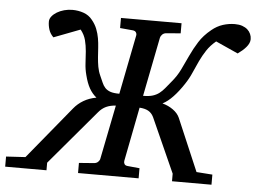

<svg xmlns="http://www.w3.org/2000/svg" viewBox="-93 -751 1089 814"><g transform="rotate(5 452.0 -343.5)"><path d="M946.8 -628.9Q946.8 -620.1 942.9 -611.6Q939 -603 932.1 -595Q925.3 -586.9 916.3 -579.1Q907.2 -571.3 897 -564L801.8 -606.9Q777.8 -586.9 762.9 -564.2Q748 -541.5 736.3 -516.8Q724.6 -492.2 713.6 -466.6Q702.6 -440.9 686 -416Q664.1 -382.8 642.3 -359.9Q620.6 -336.9 598.1 -325.2Q623.5 -318.4 643.6 -304Q663.6 -289.6 671.9 -271L767.1 -47.9L835 -43V0H667V-32.2L563 -264.2Q554.7 -281.2 540.3 -289.3Q525.9 -297.4 502.9 -298.8L458 -68.8Q456.5 -62 460 -55.4Q463.4 -48.8 474.1 -47.9L524.9 -43V0H267.1V-43L331.1 -47.9Q341.8 -48.8 348.4 -55.4Q355 -62 356 -68.8L401.9 -298.8Q378.4 -297.4 360.8 -289.3Q343.3 -281.2 329.1 -264.2L132.8 -32.2V0H-43V-43L39.1 -47.9L222.2 -271Q238.8 -291.5 262.7 -305.7Q286.6 -319.8 316.9 -325.2Q298.3 -340.3 286.4 -361.6Q274.4 -382.8 266.1 -416Q259.3 -440.9 258.1 -466.6Q256.8 -492.2 254.9 -516.8Q252.9 -541.5 247.1 -564.2Q241.2 -586.9 225.1 -606.9L112.8 -564Q98.6 -578.1 93.3 -595Q87.9 -611.8 87.9 -628.9Q87.9 -640.6 96.2 -651.1Q104.5 -661.6 117.9 -669.7Q131.3 -677.7 148.4 -682.4Q165.5 -687 183.1 -687Q208.5 -687 231.2 -679Q253.9 -670.9 268.1 -652.8Q282.7 -635.3 290.3 -616Q297.9 -596.7 301.3 -576.9Q304.7 -557.1 305.9 -536.9Q307.1 -516.6 308.6 -496.3Q310.1 -476.1 313.5 -456.5Q316.9 -437 325.2 -418.9Q332.5 -403.3 337.6 -390.9Q342.8 -378.4 351.3 -369.1Q359.9 -359.9 373.8 -355Q387.7 -350.1 412.1 -350.1L461.9 -602.1Q463.4 -608.9 459.5 -615.5Q455.6 -622.1 444.8 -623L391.1 -627.9V-670.9H648.9V-627.9L587.9 -623Q577.6 -622.1 571 -615.5Q564.5 -608.9 563 -602.1L513.2 -350.1Q538.1 -350.1 554 -355Q569.8 -359.9 581.8 -369.1Q593.8 -378.4 604 -390.9Q614.3 -403.3 627 -418.9Q650.4 -446.3 664.8 -476.3Q679.2 -506.3 693.4 -536.9Q707.5 -567.4 726.1 -596.9Q744.6 -626.5 776.9 -652.8Q798.8 -670.9 824 -679Q849.1 -687 875 -687Q892.6 -687 906 -682.4Q919.4 -677.7 928.5 -669.7Q937.5 -661.6 942.1 -651.1Q946.8 -640.6 946.8 -628.9Z"/></g></svg>

Font: Charis SIL Cyr
Style: Italic
Weight: 400
Italic angle: -11°
Foundry: SIL International
Version: Version 5.000